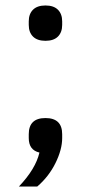

<svg xmlns="http://www.w3.org/2000/svg" viewBox="-20 -548 332 701"><path d="M85 -457V-470Q85 -497 100.5 -512.5Q116 -528 146 -528Q176 -528 191.5 -512.5Q207 -497 207 -470V-457Q207 -430 191.5 -414.5Q176 -399 146 -399Q116 -399 100.5 -414.5Q85 -430 85 -457ZM49 133Q110 69 124 9Q85 0 85 -44V-58Q85 -117 146 -117Q207 -117 207 -58V-44Q207 -2 182.5 47.5Q158 97 116 133Z"/></svg>

Font: Anuphan
Style: Regular
Weight: 400
Designer: Mike Abbink, Paul van der Laan, Pieter van Rosmalen, Mint Tantisuwanna
Foundry: Bold Monday; Cadson Demak
Version: Version 3.002;hotconv 1.0.109;makeotfexe 2.5.65596